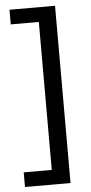

<svg xmlns="http://www.w3.org/2000/svg" viewBox="-59 -748 447 941"><g transform="rotate(-5 164.5 -278.0)"><path d="M25 86V158H249V-714H25V-642H163V86Z"/></g></svg>

Font: Noto Sans Elbasan
Style: Regular
Weight: 400
Designer: Monotype Design Team
Foundry: Monotype Imaging Inc.
Version: Version 2.004